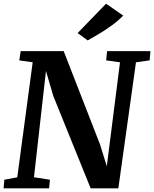

<svg xmlns="http://www.w3.org/2000/svg" viewBox="-20 -1020 836 1040"><path d="M-0.5 0 3.5 -46.5 73.5 -59.5 157 -682.5 84.5 -693 92 -743H325L521.5 -238.5L558.5 -119.5L630 -682.5L555 -693L560 -743H795L790.5 -693L716.5 -682.5L621 0H471L268.5 -500.5L229 -635.5L164 -60L250.5 -46.5L246 0ZM455 -801 400.5 -841 554.5 -1000 647.5 -935.5Q618 -905.5 583 -880.5Q548 -855.5 514.5 -835.5Q481 -815.5 455 -801Z"/></svg>

Font: Merriweather Light 18pt
Style: Bold Italic
Weight: 700
Italic angle: -7.8°
Version: Version 2.101